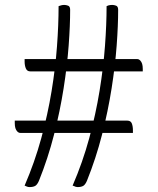

<svg xmlns="http://www.w3.org/2000/svg" viewBox="-20 -740 640 780"><path d="M218 -715Q223 -717 229 -718.5Q235 -720 241 -720Q248 -720 256.5 -717Q265 -714 265 -700Q265 -637 259 -555.5Q253 -474 238.5 -381.5Q224 -289 199.5 -193Q175 -97 138 -5Q131 11 122.5 15.5Q114 20 100 20Q94 20 89.5 18Q85 16 80 14Q121 -81 147.5 -178Q174 -275 189.5 -369.5Q205 -464 211.5 -551.5Q218 -639 218 -715ZM413 -715Q417 -717 420.5 -718Q424 -719 428 -719.5Q432 -720 436 -720Q443 -720 451.5 -717Q460 -714 460 -700Q460 -637 454 -555.5Q448 -474 433.5 -381.5Q419 -289 394.5 -193Q370 -97 333 -5Q326 11 317.5 15.5Q309 20 295 20Q291 20 288 19Q285 18 282 16.5Q279 15 275 14Q316 -81 342.5 -178.5Q369 -276 384.5 -371Q400 -466 406.5 -553.5Q413 -641 413 -715ZM560 -450H103Q90 -450 85 -462Q80 -474 80 -490Q80 -491 80 -492Q80 -493 80 -494Q80 -495 80 -496Q80 -497 80 -498Q80 -499 80 -500H537Q541 -500 544 -498.5Q547 -497 549 -495Q555 -489 557.5 -480.5Q560 -472 560 -460Q560 -459 560 -458Q560 -457 560 -456Q560 -455 560 -454Q560 -453 560 -452Q560 -451 560 -450ZM40 -250H497Q511 -250 515.5 -238.5Q520 -227 520 -210Q520 -209 520 -208Q520 -207 520 -206Q520 -205 520 -204Q520 -203 520 -202Q520 -201 520 -200H63Q59 -200 56 -201.5Q53 -203 51 -205Q45 -211 42.5 -219.5Q40 -228 40 -240Q40 -241 40 -242Q40 -243 40 -244Q40 -245 40 -246Q40 -247 40 -248Q40 -249 40 -250Z"/></svg>

Font: Recursive Monospace Casual Light
Style: Regular
Weight: 300
Version: Version 1.047